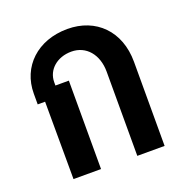

<svg xmlns="http://www.w3.org/2000/svg" viewBox="-112 -703 778 806"><g transform="rotate(-20 277.5 -300.5)"><path d="M82 0H205V-395H145V-410C145 -465 192 -506 256 -506C322 -506 367 -453 367 -376V0H489V-376C489 -513 400 -601 273 -601C139 -601 48 -514 48 -394V-346H81Z"/></g></svg>

Font: Vanilla Cream
Style: Bold
Weight: 700
Designer: Jeremy Tribby, Jinavaṁso
Foundry: Tribby Type
Version: Version 1.422;Glyphs 3.1.2 (3151)